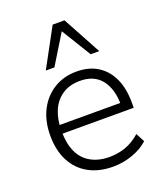

<svg xmlns="http://www.w3.org/2000/svg" viewBox="-140 -844 806 945"><g transform="rotate(-20 263.5 -371.5)"><path d="M291 8Q216 8 162 -22Q108 -52 79 -108Q50 -164 50 -241Q50 -317 79 -373.5Q108 -430 159.5 -462Q211 -494 278 -494Q343 -494 388.5 -465.5Q434 -437 458.5 -384.5Q483 -332 483 -258V-230H94V-275H445L429 -262Q429 -348 391 -396.5Q353 -445 279 -445Q224 -445 186 -419.5Q148 -394 129 -349.5Q110 -305 110 -247V-242Q110 -178 130.5 -133.5Q151 -89 192 -66Q233 -43 289 -43Q334 -43 373.5 -57Q413 -71 451 -104L475 -58Q443 -28 393 -10Q343 8 291 8ZM139 -550 248 -751H310L419 -550H374L279 -705L184 -550Z"/></g></svg>

Font: Nunito Sans 12pt Light
Style: Regular
Weight: 300
Designer: Vernon Adams
Foundry: Vernon Adams
Version: Version 3.101;gftools[0.9.27]